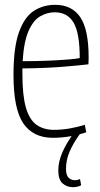

<svg xmlns="http://www.w3.org/2000/svg" viewBox="-20 -562 417 797"><path d="M199 10Q118 10 77 -49.5Q36 -109 36 -251Q36 -364 58.5 -427.5Q81 -491 120 -516.5Q159 -542 209 -542Q278 -542 313 -491Q348 -440 348 -322Q348 -317 347.5 -308Q347 -299 347 -295Q315 -291 243 -285Q171 -279 73 -278Q73 -266 73 -255Q73 -166 87.5 -115.5Q102 -65 131.5 -44Q161 -23 204 -23Q237 -23 270.5 -29Q304 -35 332 -44L338 -13Q310 -3 273.5 3.5Q237 10 199 10ZM74 -308Q127 -308 176.5 -310Q226 -312 262.5 -315Q299 -318 311 -321Q311 -425 285.5 -468Q260 -511 207 -511Q177 -511 148 -495Q119 -479 99 -434.5Q79 -390 74 -308ZM283 215Q258 215 240 199.5Q222 184 222 145Q222 109 239.5 69Q257 29 289 -13L311 -5Q285 31 269.5 66Q254 101 254 139Q254 166 265 176Q276 186 290 186Q303 186 312 181L317 207Q302 215 283 215Z"/></svg>

Font: Georama SemiCondensed ExtraLight
Style: Regular
Weight: 200
Width: 4
Designer: Jean-Baptiste Levee
Foundry: Production Type
Version: Version 1.000